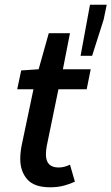

<svg xmlns="http://www.w3.org/2000/svg" viewBox="-20 -785 473 815"><path d="M193 10Q125 10 95.5 -24Q66 -58 66 -110Q66 -138 72 -168L122 -406H53L70 -486L144 -491L187 -644H277L247 -491H365L348 -406H228L178 -163Q175 -145 175 -129Q175 -74 229 -74Q242 -74 254.5 -77.5Q267 -81 277 -86L298 -14Q280 -5 253 2.5Q226 10 193 10ZM322 -548 362 -765H433L420 -702L371 -548Z"/></svg>

Font: Source Sans 3 Semibold
Style: Italic
Weight: 600
Italic angle: -11°
Designer: Paul D. Hunt
Foundry: Adobe
Version: Version 3.052;hotconv 1.1.0;makeotfexe 2.6.0